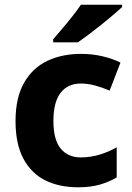

<svg xmlns="http://www.w3.org/2000/svg" viewBox="-20 -786 560 816"><path d="M312 10Q232 10 172.5 -19.5Q113 -49 79.5 -111.5Q46 -174 46 -271Q46 -371 82.5 -434.5Q119 -498 181.5 -527.5Q244 -557 324 -557Q372 -557 415 -547Q458 -537 492 -520L446 -401Q415 -414 384.5 -422.5Q354 -431 324 -431Q268 -431 237.5 -391.5Q207 -352 207 -272Q207 -192 238 -154.5Q269 -117 323 -117Q365 -117 404 -129Q443 -141 476 -160V-32Q444 -13 404.5 -1.5Q365 10 312 10ZM499 -756Q484 -742 460.5 -722Q437 -702 409.5 -680Q382 -658 356 -638.5Q330 -619 311 -606H206V-619Q222 -638 244 -663.5Q266 -689 287.5 -716.5Q309 -744 324 -766H499Z"/></svg>

Font: Noto Sans Oriya
Style: Bold
Weight: 700
Designer: Amélie Bonet and Sol Matas
Foundry: Google LLC
Version: Version 2.006; ttfautohint (v1.8.4.7-5d5b)